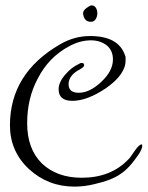

<svg xmlns="http://www.w3.org/2000/svg" viewBox="-20 -651 549 714"><path d="M257 43Q159 43 88 -22Q17 -88 17 -185Q17 -378 203 -486Q256 -517 315 -517Q421 -517 445 -445Q447 -441 447 -436Q447 -431 447 -426Q447 -374 374 -323Q304 -276 249 -276Q198 -276 198 -319Q198 -346 224 -375Q235 -388 247.5 -397.5Q260 -407 275 -414Q278 -417 284 -417Q293 -417 293 -408Q293 -402 277 -393Q235 -371 235 -338Q235 -306 273 -306Q314 -306 357 -347Q400 -387 400 -430Q400 -464 376 -483Q352 -501 318 -501Q299 -501 279.5 -496Q260 -491 239 -480Q161 -439 120 -358Q81 -285 81 -193Q81 -98 135 -44Q191 10 284 10Q392 10 457 -58Q461 -61 467 -70Q473 -79 483 -93Q498 -114 507 -114Q509 -114 509 -108Q509 -99 497 -79Q461 -25 428 -4Q396 19 330 34Q293 43 257 43ZM318 -570Q303 -570 296 -580Q289 -590 289 -602Q289 -612 302 -621.5Q315 -631 320 -631Q331 -631 336.5 -622Q342 -613 342 -602Q342 -590 336 -580Q330 -570 318 -570Z"/></svg>

Font: Ole
Style: Regular
Weight: 400
Designer: Robert E. Leuschke
Foundry: Robert E. Leuschke
Version: Version 1.010; ttfautohint (v1.8.3)